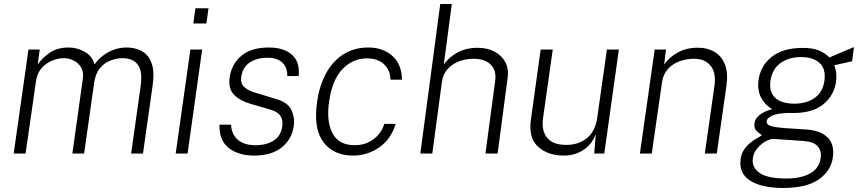

<svg xmlns="http://www.w3.org/2000/svg" viewBox="-20 -763 4276 954"><path d="M48 0 121.5 -517H177.5L167 -442.5Q190.5 -476 227.8 -501.5Q265 -527 321.5 -527Q362 -527 400.2 -506Q438.5 -485 449.5 -443Q478 -482.5 520 -504.8Q562 -527 609 -527Q634 -527 660.2 -519.5Q686.5 -512 707.2 -492Q728 -472 737.5 -435Q747 -398 738.5 -339.5L690.5 0H631.5L679 -336Q686.5 -391.5 675.2 -421.2Q664 -451 640.8 -462.5Q617.5 -474 589 -474Q561.5 -474 531.2 -463.2Q501 -452.5 478 -426Q455 -399.5 448 -352.5L398 0H339.5L391.5 -371Q396.5 -405.5 382.8 -428.2Q369 -451 345.5 -462.5Q322 -474 297.5 -474Q270 -474 240 -462.2Q210 -450.5 187 -424.8Q164 -399 158.5 -357L107 0Z M940.5 -646.5 951 -722H1016L1005.5 -646.5ZM853 0 926 -517H984.5L912 0Z M1242 10Q1166 10 1117.2 -27.2Q1068.5 -64.5 1070.5 -143.5H1128Q1130.5 -95.5 1161.8 -68.5Q1193 -41.5 1249.5 -41.5Q1303.5 -41.5 1339.8 -64.5Q1376 -87.5 1382.5 -135.5Q1391.5 -198 1328 -217L1223.5 -247.5Q1170.5 -263 1142 -293.2Q1113.5 -323.5 1121 -378Q1130 -444 1179 -485.5Q1228 -527 1316 -527Q1389.5 -527 1430.2 -491.5Q1471 -456 1464 -385H1407.5Q1408.5 -426.5 1383.8 -451.2Q1359 -476 1309 -476Q1256.5 -476 1221 -452.5Q1185.5 -429 1178.5 -380.5Q1174.5 -348.5 1193.5 -330.5Q1212.5 -312.5 1251.5 -301.5L1354 -270.5Q1411 -253.5 1428.2 -216Q1445.5 -178.5 1440 -139Q1430.5 -71 1379.8 -30.5Q1329 10 1242 10Z M1734 10Q1638 10 1587.2 -56.5Q1536.5 -123 1555.5 -257Q1567 -337.5 1600 -398.2Q1633 -459 1686 -493Q1739 -527 1810.5 -527Q1882 -527 1929 -485.8Q1976 -444.5 1977.5 -367H1920Q1919.5 -414 1888.2 -443.5Q1857 -473 1803 -473Q1733.5 -473 1682 -420Q1630.5 -367 1615 -257Q1601 -160 1632.2 -100.8Q1663.5 -41.5 1742.5 -41.5Q1796.5 -41.5 1836.2 -71.5Q1876 -101.5 1889.5 -147.5H1946Q1923 -71 1864 -30.5Q1805 10 1734 10Z M2068.5 0 2167.5 -743H2225L2185 -442Q2208 -476.5 2251.2 -501Q2294.5 -525.5 2353.5 -525.5Q2401 -525.5 2436.8 -506.8Q2472.5 -488 2490.5 -454.8Q2508.5 -421.5 2502.5 -377.5L2452.5 0H2392L2440.5 -361.5Q2447.5 -413 2418.2 -442Q2389 -471 2334 -471Q2295.5 -471 2261.2 -458.2Q2227 -445.5 2203.8 -419.5Q2180.5 -393.5 2175.5 -354L2128 0Z M2779.5 10Q2699 9 2652 -35.5Q2605 -80 2618 -170L2666.5 -517H2726.5L2678 -174Q2670 -115 2698 -79Q2726 -43 2794 -43Q2855 -43 2896.8 -77Q2938.5 -111 2948 -181L2995.5 -517H3055L2982.5 0H2932.5L2940.5 -96.5Q2920 -44.5 2877.5 -17Q2835 10.5 2779.5 10Z M3159.5 0 3233 -517H3289L3280 -442.5Q3303.5 -477 3346.5 -501.5Q3389.5 -526 3448 -526Q3495 -526 3530.2 -505.2Q3565.5 -484.5 3582 -442.5Q3598.5 -400.5 3589.5 -337L3541.5 0H3482L3529.5 -333Q3539.5 -400 3511.5 -435.5Q3483.5 -471 3429.5 -471Q3391 -471 3356.5 -458.5Q3322 -446 3298.5 -420Q3275 -394 3269.5 -354.5L3218.5 0Z M3872 171Q3765.5 171 3708 135Q3650.5 99 3660 28Q3663.5 0 3678 -20.8Q3692.5 -41.5 3710.8 -55.5Q3729 -69.5 3744.5 -78.2Q3760 -87 3765.5 -91.5Q3754 -99.5 3739.8 -112Q3725.5 -124.5 3729 -151.5Q3731.5 -173 3753.5 -191.2Q3775.5 -209.5 3816.5 -220.5Q3779.5 -242.5 3761 -279.2Q3742.5 -316 3748.5 -362.5Q3758 -435.5 3814 -480.2Q3870 -525 3969.5 -525Q4016 -525 4046.8 -513Q4077.5 -501 4101.5 -477.5Q4108.5 -480.5 4125 -487.8Q4141.5 -495 4161.5 -503.2Q4181.5 -511.5 4198.5 -518.8Q4215.5 -526 4223 -529L4214 -458.5L4125.5 -439Q4139.5 -401.5 4134.5 -359Q4125 -290 4072 -245.8Q4019 -201.5 3922 -201.5Q3917.5 -201.5 3912.2 -201.5Q3907 -201.5 3903 -202Q3840.5 -200.5 3815.5 -188Q3790.5 -175.5 3789 -160.5Q3787.5 -145 3807.5 -137.8Q3827.5 -130.5 3880 -126.5Q3900 -125 3926.8 -123.5Q3953.5 -122 3986.5 -119.5Q4055.5 -115.5 4091.2 -80.8Q4127 -46 4118.5 17.5Q4109.5 86 4048.2 128.5Q3987 171 3872 171ZM3927.5 -248Q3987.5 -248 4028.2 -276.8Q4069 -305.5 4076.5 -363Q4084 -421.5 4051.8 -450.5Q4019.5 -479.5 3960.5 -479.5Q3899 -479.5 3857.5 -449.2Q3816 -419 3808 -359.5Q3801 -305.5 3832 -276.8Q3863 -248 3927.5 -248ZM3887 124Q3960 124 4005.8 98.2Q4051.5 72.5 4058 20Q4062.5 -14.5 4042.2 -36.8Q4022 -59 3973.5 -62.5L3825.5 -72.5Q3809.5 -74 3786.2 -61.8Q3763 -49.5 3743.8 -27.2Q3724.5 -5 3720.5 24Q3715 70 3755.2 97Q3795.5 124 3887 124Z"/></svg>

Font: Public Sans ExtraLight
Style: Italic
Weight: 200
Italic angle: -8°
Designer: The Public Sans project authors (U.S. Web Design System). Libre Franklin designed by Pablo Impallari and Rodrigo Fuenzal
Version: Version 1.007; ttfautohint (v1.8.1) -l 8 -r 50 -G 200 -x 14 